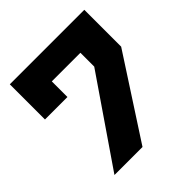

<svg xmlns="http://www.w3.org/2000/svg" viewBox="-188 -836 973 973"><g transform="rotate(-45 298.0 -350.0)"><path d="M81 0 397 -461V-560H192V-448H31V-700H565V-436L282 0Z"/></g></svg>

Font: Tektur
Style: Bold
Weight: 700
Designer: Adam Jagosz
Foundry: Adam Jagosz
Version: Version 1.005;gftools[0.9.30]